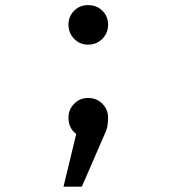

<svg xmlns="http://www.w3.org/2000/svg" viewBox="-20 -535 655 735"><path d="M316.9 -515.4Q350.3 -515.4 372.1 -493.8Q393.8 -472.3 393.8 -440.5Q393.8 -409.2 372.1 -386.7Q350.3 -364.1 316.9 -364.1Q285.1 -364.1 263.6 -386.7Q242.1 -409.2 242.1 -440.5Q242.1 -472.3 263.6 -493.8Q285.1 -515.4 316.9 -515.4ZM316.9 -160Q350.3 -160 372.1 -137.7Q393.8 -115.4 393.8 -85.1Q393.8 -69.2 391.3 -53.6Q388.7 -37.9 380 -20L293.3 179.5H223.1L271.8 -22.1Q242.1 -44.1 242.1 -84.6Q242.1 -115.4 263.8 -137.7Q285.6 -160 316.9 -160Z"/></svg>

Font: Fira Code Light
Style: Regular
Weight: 300
Monospace: yes
Designer: Carrois Corporate, Edenspiekermann AG, Nikita Prokopov
Foundry: Carrois Corporate, Edenspiekermann AG, Nikita Prokopov
Version: Version 6.000; ttfautohint (v1.8.2) -l 8 -r 50 -G 200 -x 14 